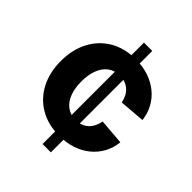

<svg xmlns="http://www.w3.org/2000/svg" viewBox="-202 -851 974 974"><g transform="rotate(45 285.0 -364.0)"><path d="M265.6 0V-727.5H325.2V0ZM295.9 -88.9Q216.3 -88.9 157.2 -123.3Q98.1 -157.7 65.7 -219.7Q33.2 -281.7 33.2 -363.3Q33.2 -445.3 65.7 -507.3Q98.1 -569.3 157.2 -604Q216.3 -638.7 295.9 -638.7Q345.7 -638.7 387.7 -624.8Q429.7 -610.8 461.4 -585.2Q493.2 -559.6 512.9 -523.9Q532.7 -488.3 538.1 -444.3L400.4 -433.1Q396.5 -453.6 388.2 -470Q379.9 -486.3 366.7 -498.3Q353.5 -510.3 336.2 -516.6Q318.8 -522.9 297.4 -522.9Q260.3 -522.9 233.9 -503.2Q207.5 -483.4 193.8 -447.5Q180.2 -411.6 180.2 -363.3Q180.2 -315.9 193.8 -280Q207.5 -244.1 233.9 -224.4Q260.3 -204.6 297.4 -204.6Q318.8 -204.6 336.2 -210.9Q353.5 -217.3 366.5 -229.2Q379.4 -241.2 387.9 -258.3Q396.5 -275.4 400.4 -296.4L538.6 -285.2Q533.7 -241.2 514.2 -205.3Q494.6 -169.4 462.6 -143.3Q430.7 -117.2 388.4 -103Q346.2 -88.9 295.9 -88.9Z"/></g></svg>

Font: Inter 24pt
Style: Bold
Weight: 700
Designer: Rasmus Andersson
Foundry: rsms
Version: Version 4.001;git-66647c0bb